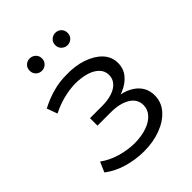

<svg xmlns="http://www.w3.org/2000/svg" viewBox="-205 -827 945 945"><g transform="rotate(-45 267.0 -355.0)"><path d="M242 6Q307 6 359.5 -14Q412 -34 443 -69.5Q474 -105 474 -152Q474 -212 424 -247Q397 -266 358 -274Q365 -277 371 -279Q411 -295 435 -324Q459 -353 459 -392Q459 -436 429 -467.5Q399 -499 348.5 -516Q298 -533 235 -531Q189 -531 143.5 -518.5Q98 -506 52 -482L72 -427Q113 -448 155 -458.5Q197 -469 236 -470Q279 -470 313 -460Q347 -450 366.5 -430Q386 -410 386 -382Q386 -356 369.5 -337Q353 -318 323 -308Q293 -298 254 -298H169V-246H259Q325 -246 363 -222.5Q401 -199 401 -157Q401 -128 381 -105Q361 -82 325 -69Q289 -56 240 -55Q191 -55 141 -69.5Q91 -84 53 -112L30 -59Q73 -26 129 -10Q185 6 242 6ZM167 -630Q149 -630 136.5 -642Q124 -654 124 -673Q124 -692 136.5 -704Q149 -716 167 -716Q184 -716 197 -704Q210 -692 210 -673Q210 -654 197 -642Q184 -630 167 -630ZM345 -630Q328 -630 315 -642Q302 -654 302 -673Q302 -692 315 -704Q328 -716 345 -716Q363 -716 375.5 -704Q388 -692 388 -673Q388 -654 375.5 -642Q363 -630 345 -630Z"/></g></svg>

Font: Modern
Style: Small
Weight: 400
Designer: Julieta Ulanovsky
Foundry: Julieta Ulanovsky
Version: Version 8.000